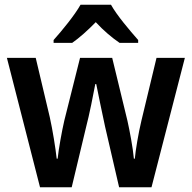

<svg xmlns="http://www.w3.org/2000/svg" viewBox="-20 -786 806 806"><path d="M446 -766H318C294 -723 241 -658 205 -618V-606H283C313 -627 348 -658 382 -693C414 -658 451 -627 482 -606H560V-618C524 -659 471 -721 446 -766ZM421 -255 480 0H616L756 -543H637L574 -281C561 -227 549 -155 546 -120H542C538 -166 524 -239 515 -279L451 -543H316L250 -280C240 -237 226 -160 222 -120H218C213 -165 201 -240 189 -294L130 -543H9L148 0H281L342 -255C354 -300 373 -394 380 -433H384C391 -396 411 -302 421 -255Z"/></svg>

Font: Noto Sans Devanagari UI SemiCondensed SemiBold
Style: Regular
Weight: 600
Width: 4
Designer: Jelle Bosma - Monotype Design Team
Foundry: Monotype Imaging Inc.
Version: Version 2.004